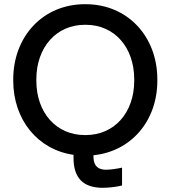

<svg xmlns="http://www.w3.org/2000/svg" viewBox="-20 -731 812 914"><path d="M561 67C540 72 505 77 485 77C447 77 427 59 425 20V8C604 -10 729 -155 729 -347V-353C729 -559 586 -711 388 -711H384C185 -711 43 -558 43 -353V-347C43 -161 160 -18 330 6V21C330 116 376 163 469 163C496 163 534 159 561 152ZM153 -347V-353C153 -506 248 -613 384 -613H388C525 -613 619 -506 619 -353V-347C619 -194 524 -88 388 -88H384C248 -88 153 -194 153 -347Z"/></svg>

Font: Fixel Display Medium
Style: Regular
Weight: 500
Designer: AlfaBravo + MacPaw
Foundry: Kyrylo Tkachov, Marchela Mozhyna, Serhii Makarenko, Maria Weinstein, Zakhar Kryvoshyya
Version: Version 1.211